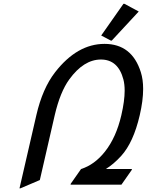

<svg xmlns="http://www.w3.org/2000/svg" viewBox="-20 -980 780 1019"><path d="M83.5 19.5 172.9 -368.7Q205.6 -510.7 272.5 -596.7Q389.6 -747.1 534.7 -747.1Q680.2 -747.1 727.5 -596.7Q739.7 -558.1 739.7 -507.8Q739.7 -446.3 721.7 -368.7Q688 -223.6 623 -152.3Q582.5 -107.9 541.5 -83H680.2L679.2 -78.1L624.5 0H354.5L355.5 -4.9L410.2 -83Q481.4 -105.5 536.6 -174.8Q596.7 -250.5 624 -368.7Q641.6 -444.8 641.6 -499Q641.6 -532.7 634.8 -558.6Q606.9 -664.1 515.6 -664.1Q424.3 -664.1 347.7 -558.6Q299.3 -492.2 270.5 -368.7L191.4 -24.4L88.4 19.5ZM635.3 -960H640.1L716.3 -918.9L573.2 -764.6H568.4L517.1 -791.5Z"/></svg>

Font: Nova Script
Style: Regular
Weight: 400
Italic angle: -13°
Version: Version 2.001